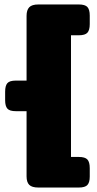

<svg xmlns="http://www.w3.org/2000/svg" viewBox="-20 -770 435 860"><path d="M99 20V-272H51Q23 -272 13 -283.5Q3 -295 3 -321V-359Q3 -386 13 -397.5Q23 -409 51 -409H99V-699Q99 -725 111 -737.5Q123 -750 152 -750H333Q361 -750 371.5 -738.5Q382 -727 382 -700V-662Q382 -635 371.5 -623.5Q361 -612 333 -612H298V-67H333Q361 -67 371.5 -55.5Q382 -44 382 -17V21Q382 47 371.5 58.5Q361 70 333 70H152Q123 70 111 58Q99 46 99 20Z"/></svg>

Font: Mitr SemiBold
Style: Regular
Weight: 600
Designer: Thanarat Vachiruckul
Foundry: Cadson Demak
Version: Version 1.003